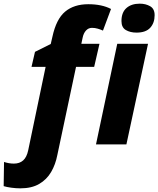

<svg xmlns="http://www.w3.org/2000/svg" viewBox="-121 -788 864 1048"><path d="M-10 240Q-34 240 -59.5 236.5Q-85 233 -101 228L-99 96Q-72 105 -45 105Q-14 105 5.5 87.5Q25 70 33 32L128 -423H51L70 -505L156 -548L165 -587Q186 -684 234.5 -724.5Q283 -765 361 -765Q435 -765 485 -739L441 -621Q428 -627 412.5 -631.5Q397 -636 381 -636Q362 -636 348.5 -621.5Q335 -607 330 -582L323 -549H422L393 -423H294L192 58Q182 110 158 151Q134 192 93 216Q52 240 -10 240ZM624 -610Q590 -610 566 -624Q542 -638 542 -673Q542 -720 569 -744Q596 -768 642 -768Q674 -768 698.5 -754Q723 -740 723 -705Q723 -663 699 -636.5Q675 -610 624 -610ZM403 0 519 -549H687L569 0Z"/></svg>

Font: Noto Sans Disp ExtBd
Style: Italic
Weight: 800
Italic angle: -12°
Designer: Monotype Design Team
Foundry: Monotype Imaging Inc.
Version: Version 2.000;GOOG;noto-source:20170915:90ef993387c0